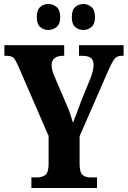

<svg xmlns="http://www.w3.org/2000/svg" viewBox="-20 -940 638 960"><path d="M137 0V-53H165Q191 -53 207 -65.5Q223 -78 223 -121V-260L72 -608Q59 -638 49 -649.5Q39 -661 13 -661H2V-714H301V-661H294Q268 -661 253 -649Q238 -637 238 -616Q238 -591 251 -561L311 -421Q324 -392 331 -370.5Q338 -349 345 -326Q354 -350 365 -378.5Q376 -407 388 -440L434 -553Q442 -575 445 -590.5Q448 -606 448 -614Q448 -640 434 -650.5Q420 -661 391 -661H375V-714H598V-661H588Q565 -661 552.5 -645.5Q540 -630 520 -584L378 -259V-122Q378 -78 393 -65.5Q408 -53 429 -53H465V0ZM398 -790Q374 -790 356.5 -804.5Q339 -819 339 -854Q339 -891 356.5 -905.5Q374 -920 398 -920Q418 -920 436.5 -905.5Q455 -891 455 -854Q455 -819 436.5 -804.5Q418 -790 398 -790ZM221 -790Q199 -790 181.5 -804.5Q164 -819 164 -854Q164 -891 181.5 -905.5Q199 -920 221 -920Q244 -920 262.5 -905.5Q281 -891 281 -854Q281 -819 262.5 -804.5Q244 -790 221 -790Z"/></svg>

Font: Noto Serif ExtraCondensed ExtraBold
Style: Regular
Weight: 800
Width: 2
Designer: Monotype Design Team
Foundry: Monotype Imaging Inc.
Version: Version 2.013; ttfautohint (v1.8.4.7-5d5b)